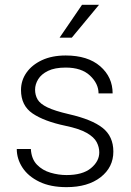

<svg xmlns="http://www.w3.org/2000/svg" viewBox="-20 -769 547 799"><path d="M393.1 -134.8Q393.1 -156.7 382.3 -177.5Q371.6 -198.2 341.1 -215.8Q310.5 -233.4 252 -245.6Q163.6 -264.2 115.5 -296.9Q67.4 -329.6 67.4 -394.5Q67.4 -434.1 90.1 -466.6Q112.8 -499 154.5 -518.6Q196.3 -538.1 253.4 -538.1Q345.2 -538.1 397 -493.2Q448.7 -448.2 448.7 -380.4H390.1Q390.1 -420.9 354.7 -454.3Q319.3 -487.8 253.4 -487.8Q208 -487.8 179.9 -474.1Q151.9 -460.4 138.9 -439.2Q126 -418 126 -396Q126 -373 136.5 -355Q147 -336.9 177.2 -322.3Q207.5 -307.6 266.6 -293.9Q362.8 -272 407.2 -236.6Q451.7 -201.2 451.7 -138.2Q451.7 -72.8 398.7 -31.5Q345.7 9.8 256.8 9.8Q189.9 9.8 143.6 -12.7Q97.2 -35.2 73.5 -71.5Q49.8 -107.9 49.8 -148.9H108.4Q110.8 -107.4 133.8 -83.7Q156.7 -60.1 190.2 -50.3Q223.6 -40.5 256.8 -40.5Q323.7 -40.5 358.4 -69.1Q393.1 -97.7 393.1 -134.8ZM228 -612.3 321.3 -749H392.1L278.8 -612.3Z"/></svg>

Font: Vazirmatn RD UI FD ExtraLight
Style: Regular
Weight: 200
Designer: Saber Rastikerdar
Foundry: Saber Rastikerdar
Version: Version 33.003